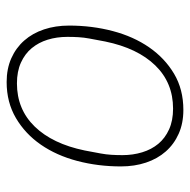

<svg xmlns="http://www.w3.org/2000/svg" viewBox="-17 -543 572 578"><g transform="rotate(90 269.0 -254.0)"><path d="M227 12Q187 12 155.5 -2Q124 -16 102 -41Q80 -66 68.5 -100.5Q57 -135 57 -176Q57 -245 73.5 -307.5Q90 -370 122.5 -417Q155 -464 202 -492Q249 -520 311 -520Q351 -520 382.5 -506Q414 -492 436 -467Q458 -442 469.5 -407.5Q481 -373 481 -332Q481 -263 464.5 -200.5Q448 -138 415.5 -91Q383 -44 335.5 -16Q288 12 227 12ZM231 -19Q309 -19 361 -72.5Q413 -126 433 -223L442 -271Q445 -287 446 -303Q447 -319 447 -337Q447 -368 438.5 -396Q430 -424 413 -444.5Q396 -465 369.5 -477Q343 -489 307 -489Q229 -489 177 -435.5Q125 -382 105 -285L96 -237Q93 -221 92 -205Q91 -189 91 -171Q91 -139 99.5 -111.5Q108 -84 125 -63.5Q142 -43 168.5 -31Q195 -19 231 -19Z"/></g></svg>

Font: IBM Plex Sans ExtLt
Style: Italic
Weight: 200
Italic angle: -11°
Designer: Mike Abbink, Paul van der Laan, Pieter van Rosmalen
Foundry: Bold Monday
Version: Version 3.005